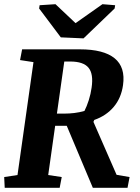

<svg xmlns="http://www.w3.org/2000/svg" viewBox="-22 -896 666 916"><path d="M262.7 0H0.5L-2 -51.3L61.5 -61L137.7 -599.6L73.7 -609.4L83.5 -660.6H359.4Q472.7 -660.6 524.9 -617.9Q577.1 -575.2 564.9 -489.7Q556.2 -428.2 520.5 -386Q484.9 -343.8 427.7 -323.7L423.8 -314.5L534.2 -62L596.2 -51.3L586.4 0H420.9L296.4 -295.9H241.2L208 -61L272.5 -51.3ZM285.6 -354Q308.1 -354 332.8 -356.9Q357.4 -359.9 380.9 -366.7Q391.6 -387.2 401.4 -417.7Q411.1 -448.2 415 -477.5Q424.8 -543 400.4 -572.8Q376 -602.5 313 -602.5H284.7L249.5 -354ZM167 -871.1 242.7 -876 338.4 -785.6 466.8 -876 527.3 -871.1 524.9 -855.5 376.5 -712.9 268.1 -717.8 164.6 -855.5Z"/></svg>

Font: Noticia Text
Style: Bold Italic
Weight: 700
Italic angle: -8°
Designer: JM Sole
Foundry: JM Sole
Version: Version 1.003